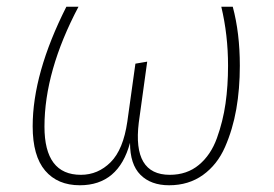

<svg xmlns="http://www.w3.org/2000/svg" viewBox="-20 -540 813 570"><path d="M217 10Q151 10 114 -33.5Q77 -77 77 -165Q77 -322 177 -520H213Q112 -329 112 -164Q112 -21 220 -21Q271 -21 308.5 -58.5Q346 -96 358 -179L382 -351L417 -357L392 -176Q373 -21 484 -21Q535 -21 570.5 -50.5Q606 -80 624 -130Q642 -180 649.5 -232.5Q657 -285 657 -345Q657 -436 637 -520H671Q692 -442 692 -345Q692 -276 681.5 -216Q671 -156 648 -103.5Q625 -51 582.5 -20.5Q540 10 482 10Q428 10 397 -21Q366 -52 366 -116Q332 10 217 10Z"/></svg>

Font: Fira Sans UltraLight
Style: Italic
Weight: 200
Italic angle: -8°
Designer: Carrois Corporate & Edenspiekermann AG
Foundry: Carrois Corporate GbR & Edenspiekermann AG
Version: Version 4.203;PS 004.203;hotconv 1.0.88;makeotf.lib2.5.64775